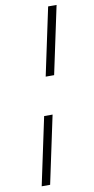

<svg xmlns="http://www.w3.org/2000/svg" viewBox="-100 -784 481 986"><g transform="rotate(-10 141.0 -291.0)"><path d="M152 -390 227 -743H271L196 -390ZM34 161 109 -192H153L78 161Z"/></g></svg>

Font: Saira SemiExpanded ExtraLight
Style: Italic
Weight: 250
Width: 6
Italic angle: -12°
Designer: Hector Gatti with collaboration of the Omnibus-Type team
Foundry: Omnibus-Type
Version: Version 1.101